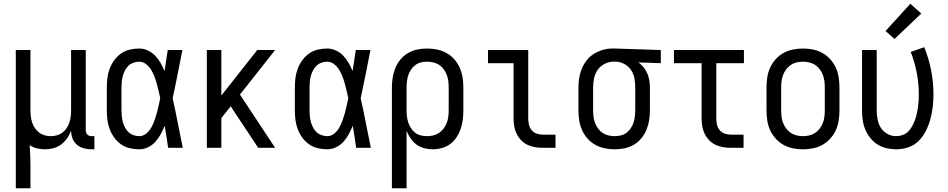

<svg xmlns="http://www.w3.org/2000/svg" viewBox="-20 -786 5040 1021"><path d="M64 215V-520H142V-200Q142 -183 144 -166.5Q146 -150 151 -134.5Q156 -119 165.5 -105Q175 -91 188 -81Q201 -71 217 -66.5Q233 -62 250 -62Q267 -62 283 -66.5Q299 -71 312 -81Q325 -91 334.5 -105Q344 -119 349 -134.5Q354 -150 356 -166.5Q358 -183 358 -200V-520H436V-93Q436 -87 438 -81Q440 -75 444.5 -70.5Q449 -66 455 -64Q461 -62 467 -62H482V8H467Q446 8 425.5 2.5Q405 -3 389 -16.5Q373 -30 365.5 -50Q358 -70 358 -91Q350 -70 337 -51Q324 -32 305.5 -18Q287 -4 264.5 2Q242 8 220 8Q198 8 177 3Q156 -2 138 -14Q140 16 141 46.5Q142 77 142 107V215Z M720 8Q695 8 669.5 2Q644 -4 623 -19Q602 -34 587 -55Q572 -76 563 -100Q554 -124 551 -149Q548 -174 548 -200V-320Q548 -346 551 -371Q554 -396 563 -420Q572 -444 587 -465Q602 -486 623 -501Q644 -516 669.5 -522Q695 -528 720 -528Q744 -528 766.5 -517.5Q789 -507 805.5 -489.5Q822 -472 834 -451Q846 -430 855 -408Q859 -436 863.5 -464Q868 -492 872 -520H950Q937 -456 924.5 -391.5Q912 -327 898 -263Q913 -198 925.5 -132Q938 -66 952 0H874Q870 -29 865.5 -58Q861 -87 856 -116V-118Q847 -95 835 -73Q823 -51 806.5 -32.5Q790 -14 767.5 -3Q745 8 720 8ZM720 -62Q741 -62 757.5 -75.5Q774 -89 784 -107Q794 -125 801 -144.5Q808 -164 813.5 -183.5Q819 -203 823.5 -223.5Q828 -244 832 -264Q828 -283 823.5 -302.5Q819 -322 813.5 -341.5Q808 -361 801 -379.5Q794 -398 783.5 -415Q773 -432 756.5 -445Q740 -458 720 -458Q705 -458 689.5 -452.5Q674 -447 663 -436.5Q652 -426 644.5 -411.5Q637 -397 633 -382Q629 -367 627.5 -351.5Q626 -336 626 -320V-200Q626 -184 627.5 -168.5Q629 -153 633 -138Q637 -123 644.5 -108.5Q652 -94 663 -83.5Q674 -73 689.5 -67.5Q705 -62 720 -62Z M1080 0V-520H1157V-278L1348 -520H1443L1256 -283L1443 0H1353L1231 -184L1207 -221L1157 -158V0Z M1720 8Q1695 8 1669.5 2Q1644 -4 1623 -19Q1602 -34 1587 -55Q1572 -76 1563 -100Q1554 -124 1551 -149Q1548 -174 1548 -200V-320Q1548 -346 1551 -371Q1554 -396 1563 -420Q1572 -444 1587 -465Q1602 -486 1623 -501Q1644 -516 1669.5 -522Q1695 -528 1720 -528Q1744 -528 1766.5 -517.5Q1789 -507 1805.5 -489.5Q1822 -472 1834 -451Q1846 -430 1855 -408Q1859 -436 1863.5 -464Q1868 -492 1872 -520H1950Q1937 -456 1924.5 -391.5Q1912 -327 1898 -263Q1913 -198 1925.5 -132Q1938 -66 1952 0H1874Q1870 -29 1865.5 -58Q1861 -87 1856 -116V-118Q1847 -95 1835 -73Q1823 -51 1806.5 -32.5Q1790 -14 1767.5 -3Q1745 8 1720 8ZM1720 -62Q1741 -62 1757.5 -75.5Q1774 -89 1784 -107Q1794 -125 1801 -144.5Q1808 -164 1813.5 -183.5Q1819 -203 1823.5 -223.5Q1828 -244 1832 -264Q1828 -283 1823.5 -302.5Q1819 -322 1813.5 -341.5Q1808 -361 1801 -379.5Q1794 -398 1783.5 -415Q1773 -432 1756.5 -445Q1740 -458 1720 -458Q1705 -458 1689.5 -452.5Q1674 -447 1663 -436.5Q1652 -426 1644.5 -411.5Q1637 -397 1633 -382Q1629 -367 1627.5 -351.5Q1626 -336 1626 -320V-200Q1626 -184 1627.5 -168.5Q1629 -153 1633 -138Q1637 -123 1644.5 -108.5Q1652 -94 1663 -83.5Q1674 -73 1689.5 -67.5Q1705 -62 1720 -62Z M2064 215V-320Q2064 -347 2068 -373Q2072 -399 2082 -423.5Q2092 -448 2109 -469Q2126 -490 2149 -503.5Q2172 -517 2198 -522.5Q2224 -528 2251 -528Q2278 -528 2304.5 -522.5Q2331 -517 2354.5 -504Q2378 -491 2396 -470.5Q2414 -450 2425 -425Q2436 -400 2440 -373.5Q2444 -347 2444 -320V-200Q2444 -175 2441 -150Q2438 -125 2430 -101.5Q2422 -78 2408.5 -57Q2395 -36 2375 -21Q2355 -6 2330.5 1Q2306 8 2281 8Q2258 8 2235.5 2Q2213 -4 2194.5 -17.5Q2176 -31 2163 -50.5Q2150 -70 2142 -91V215ZM2251 -62Q2268 -62 2284.5 -66Q2301 -70 2315 -79.5Q2329 -89 2339.5 -103Q2350 -117 2356 -133Q2362 -149 2364 -166Q2366 -183 2366 -200V-320Q2366 -337 2364 -354Q2362 -371 2356 -387Q2350 -403 2340 -417Q2330 -431 2316 -440.5Q2302 -450 2285 -454Q2268 -458 2251 -458Q2234 -458 2218 -454Q2202 -450 2188.5 -440Q2175 -430 2165.5 -415.5Q2156 -401 2151 -385.5Q2146 -370 2144 -353.5Q2142 -337 2142 -320V-200Q2142 -183 2144 -166.5Q2146 -150 2151 -134.5Q2156 -119 2165.5 -104.5Q2175 -90 2188 -80Q2201 -70 2217.5 -66Q2234 -62 2251 -62Z M2866 0Q2845 0 2824.5 -3.5Q2804 -7 2785 -16Q2766 -25 2751.5 -40Q2737 -55 2727.5 -74Q2718 -93 2714.5 -113.5Q2711 -134 2711 -155V-450H2575V-520H2789V-155Q2789 -138 2793 -122Q2797 -106 2807.5 -93.5Q2818 -81 2834 -75.5Q2850 -70 2866 -70H2934V0Z M3249 8Q3222 8 3195.5 2.5Q3169 -3 3145.5 -16Q3122 -29 3104 -49.5Q3086 -70 3075 -95Q3064 -120 3060 -146.5Q3056 -173 3056 -200V-320Q3056 -346 3060 -371.5Q3064 -397 3074 -421Q3084 -445 3100 -465.5Q3116 -486 3138 -499.5Q3160 -513 3185 -520.5Q3210 -528 3236 -528Q3240 -528 3243.5 -528Q3247 -528 3250 -528L3494 -520V-450L3375 -454Q3391 -443 3403 -427.5Q3415 -412 3422.5 -394.5Q3430 -377 3433 -358Q3436 -339 3436 -320V-200Q3436 -173 3432 -147Q3428 -121 3418 -96.5Q3408 -72 3391 -51Q3374 -30 3351 -16.5Q3328 -3 3302 2.5Q3276 8 3249 8ZM3249 -62Q3266 -62 3282 -66Q3298 -70 3311.5 -80Q3325 -90 3334.5 -104.5Q3344 -119 3349 -134.5Q3354 -150 3356 -166.5Q3358 -183 3358 -200V-320Q3358 -344 3354 -367.5Q3350 -391 3337.5 -411Q3325 -431 3304 -443.5Q3283 -456 3259 -458H3250Q3248 -458 3246 -458Q3244 -458 3242 -458Q3217 -458 3194.5 -446Q3172 -434 3158 -414Q3144 -394 3139 -369.5Q3134 -345 3134 -320V-200Q3134 -183 3136 -166Q3138 -149 3144 -133Q3150 -117 3160 -103Q3170 -89 3184 -79.5Q3198 -70 3215 -66Q3232 -62 3249 -62Z M3866 0Q3845 0 3824.5 -3.5Q3804 -7 3785 -16Q3766 -25 3751.5 -40Q3737 -55 3727.5 -74Q3718 -93 3714.5 -113.5Q3711 -134 3711 -155V-450H3564V-520H3936V-450H3789V-155Q3789 -138 3793 -122Q3797 -106 3807.5 -93.5Q3818 -81 3834 -75.5Q3850 -70 3866 -70H3934V0Z M4250 8Q4223 8 4196 2.5Q4169 -3 4146 -16Q4123 -29 4104.5 -49.5Q4086 -70 4075 -94.5Q4064 -119 4060 -146Q4056 -173 4056 -200V-320Q4056 -347 4060 -374Q4064 -401 4075 -425.5Q4086 -450 4104.5 -470.5Q4123 -491 4146 -504Q4169 -517 4196 -522.5Q4223 -528 4250 -528Q4277 -528 4304 -522.5Q4331 -517 4354 -504Q4377 -491 4395.5 -470.5Q4414 -450 4425 -425.5Q4436 -401 4440 -374Q4444 -347 4444 -320V-200Q4444 -173 4440 -146Q4436 -119 4425 -94.5Q4414 -70 4395.5 -49.5Q4377 -29 4354 -16Q4331 -3 4304 2.5Q4277 8 4250 8ZM4250 -62Q4267 -62 4284 -66Q4301 -70 4315 -79.5Q4329 -89 4339.5 -103Q4350 -117 4356 -133Q4362 -149 4364 -166Q4366 -183 4366 -200V-320Q4366 -337 4364 -354Q4362 -371 4356 -387Q4350 -403 4339.5 -417Q4329 -431 4315 -440.5Q4301 -450 4284 -454Q4267 -458 4250 -458Q4233 -458 4216 -454Q4199 -450 4185 -440.5Q4171 -431 4160.5 -417Q4150 -403 4144 -387Q4138 -371 4136 -354Q4134 -337 4134 -320V-200Q4134 -183 4136 -166Q4138 -149 4144 -133Q4150 -117 4160.5 -103Q4171 -89 4185 -79.5Q4199 -70 4216 -66Q4233 -62 4250 -62Z M4746 8Q4720 8 4694 2Q4668 -4 4646 -18Q4624 -32 4607.5 -53Q4591 -74 4581 -98Q4571 -122 4567.5 -148Q4564 -174 4564 -200V-520H4642V-200Q4642 -176 4646.5 -151.5Q4651 -127 4664 -106.5Q4677 -86 4699 -74Q4721 -62 4745 -62Q4763 -62 4780 -68Q4797 -74 4809.5 -86.5Q4822 -99 4830.5 -114.5Q4839 -130 4845 -146.5Q4851 -163 4855 -180Q4859 -197 4861.5 -214.5Q4864 -232 4865 -249.5Q4866 -267 4866 -285Q4866 -342 4855 -399Q4844 -456 4823 -510L4895 -535Q4919 -475 4931.5 -412Q4944 -349 4944 -284Q4944 -251 4940 -218Q4936 -185 4927.5 -153Q4919 -121 4904 -91Q4889 -61 4866 -37.5Q4843 -14 4811 -3Q4779 8 4746 8ZM4737 -579 4689 -621 4821 -766 4879 -714Z"/></svg>

Font: Iosevka SS04
Style: Regular
Weight: 400
Monospace: yes
Designer: Belleve Invis
Foundry: Belleve Invis
Version: Version 19.0.0; ttfautohint (v1.8.4)